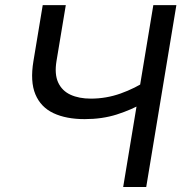

<svg xmlns="http://www.w3.org/2000/svg" viewBox="-20 -748 736 768"><path d="M318.8 -271.5Q244.6 -271.5 193.8 -295.4Q143.1 -319.3 121.6 -370.6Q100.1 -421.9 113.8 -503.9L150.9 -727.5H243.2L206.1 -504.4Q197.3 -451.7 212.6 -418.2Q228 -384.8 262 -369.1Q295.9 -353.5 343.3 -353.5Q404.8 -353.5 462.4 -374Q520 -394.5 571.3 -428.2L556.2 -337.4Q505.4 -308.6 447 -290Q388.7 -271.5 318.8 -271.5ZM472.7 0 593.3 -727.5H685.5L564.9 0Z"/></svg>

Font: Inter 16pt
Style: Italic
Weight: 400
Italic angle: -9.3988°
Version: Version 4.001;git-66647c0bb